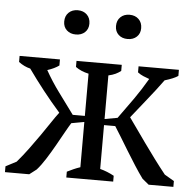

<svg xmlns="http://www.w3.org/2000/svg" viewBox="-51 -768 825 820"><g transform="rotate(5 361.0 -358.0)"><path d="M0 0ZM529 -500H702V-474Q685 -462 645 -450Q613 -406 579 -364Q545 -322 512 -280Q525 -262 544 -235Q563 -208 585.5 -176.5Q608 -145 632.5 -112Q657 -79 681 -49L722 -25V0H616L588 -23Q571 -46 551.5 -76.5Q532 -107 513 -138Q494 -169 478 -195.5Q462 -222 452 -237H404V-49Q435 -41 464 -25V0H263V-25Q277 -32 290.5 -38Q304 -44 319 -49V-243L264 -233Q255 -219 240 -192Q225 -165 207.5 -134Q190 -103 171 -73Q152 -43 134 -23L104 0H0V-25L46 -49Q71 -78 94.5 -110Q118 -142 139 -172Q160 -202 177.5 -228.5Q195 -255 209 -273Q171 -316 136 -360.5Q101 -405 69 -450Q43 -456 19 -474V-500H192V-474Q173 -460 142 -450Q169 -402 200.5 -359.5Q232 -317 267 -269H319V-450Q286 -457 263 -474V-500H457V-474Q447 -466 434.5 -460Q422 -454 404 -450V-263L459 -273Q494 -321 522.5 -361.5Q551 -402 579 -450Q565 -455 553 -460Q541 -465 529 -474ZM196 -663Q196 -687 211 -701.5Q226 -716 250 -716Q274 -716 289 -701.5Q304 -687 304 -663Q304 -640 289 -626Q274 -612 250 -612Q226 -612 211 -626Q196 -640 196 -663ZM418 -663Q418 -687 433 -701.5Q448 -716 472 -716Q496 -716 511 -701.5Q526 -687 526 -663Q526 -640 511 -626Q496 -612 472 -612Q448 -612 433 -626Q418 -640 418 -663Z"/></g></svg>

Font: PT Serif
Style: Regular
Weight: 400
Designer: A.Korolkova, O.Umpeleva, V.Yefimov
Foundry: ParaType Ltd
Version: Version 1.000W OFL; ttfautohint (v1.6)